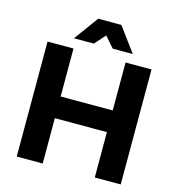

<svg xmlns="http://www.w3.org/2000/svg" viewBox="-128 -1018 1044 1129"><g transform="rotate(15 393.5 -453.5)"><path d="M77 -700H235V-408H552V-700H710V0H552V-276H235V0H77ZM580 -759H458L401 -824L343 -759H222L330 -907H471Z"/></g></svg>

Font: Montserrat arm2 SemiBold
Style: Regular
Weight: 600
Designer: Julieta Ulanovsky
Foundry: Julieta Ulanovsky
Version: Version 6.000